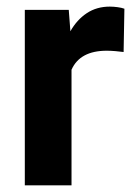

<svg xmlns="http://www.w3.org/2000/svg" viewBox="-20 -558 406 578"><path d="M354.5 -531.7 352.1 -401.4Q341.8 -402.8 327.4 -404.1Q313 -405.3 301.3 -405.3Q220.7 -405.3 195.3 -348.1V0H54.7V-528.3H187L191.9 -463.9Q211.4 -498.5 241.2 -518.3Q271 -538.1 310.5 -538.1Q321.8 -538.1 334.2 -536.4Q346.7 -534.7 354.5 -531.7Z"/></svg>

Font: Vazirmatn FD
Style: Bold
Weight: 700
Designer: Saber Rastikerdar
Foundry: Saber Rastikerdar
Version: Version 33.001